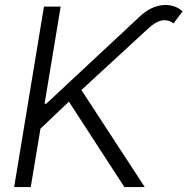

<svg xmlns="http://www.w3.org/2000/svg" viewBox="-20 -754 756 774"><path d="M37.1 0 157.2 -727.5H224.6L159.7 -335.9H166.5L543.5 -687.5Q572.8 -715.3 604.2 -726.3Q635.7 -737.3 664.8 -732.7Q693.8 -728 716.3 -708.5L679.7 -659.7Q658.2 -675.8 633.3 -671.6Q608.4 -667.5 578.6 -640.1L308.1 -391.1L563.5 0H481.4L257.8 -344.2L143.1 -235.4L104 0Z"/></svg>

Font: Inter 28pt Light
Style: Italic
Weight: 300
Italic angle: -9.3988°
Designer: Rasmus Andersson
Foundry: rsms
Version: Version 4.001;git-66647c0bb